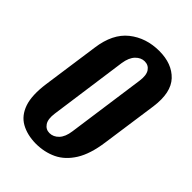

<svg xmlns="http://www.w3.org/2000/svg" viewBox="-187 -676 767 767"><g transform="rotate(45 197.0 -292.5)"><path d="M160.5 12.7Q111.6 12 76.9 -7.5Q42.1 -27 27.2 -70.3Q12.4 -113.6 22.5 -185.9L56.4 -425.6Q68.4 -514.3 121.1 -556.3Q173.9 -598.3 248.5 -598.3Q320.5 -598.3 360.3 -556.2Q400 -514 388 -425.6L354.1 -186.6Q344 -113.3 316.7 -69.3Q289.3 -25.4 249.3 -6.3Q209.4 12.7 160.5 12.7ZM169.7 -55.8Q191.7 -55.8 208.5 -73.4Q225.3 -91.1 229.9 -125.9L276.4 -458Q281.3 -493.2 269.7 -510.5Q258 -527.8 236.4 -527.8Q215.7 -527.8 198.7 -510.5Q181.7 -493.2 176.2 -458L130 -125.9Q125.1 -91.1 137 -73.4Q149 -55.8 169.7 -55.8Z"/></g></svg>

Font: Alumni Sans SC Thin
Style: Italic
Weight: 100
Italic angle: -8°
Designer: Robert E. Leuschke
Foundry: Robert E. Leuschke
Version: Version 1.016